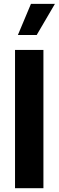

<svg xmlns="http://www.w3.org/2000/svg" viewBox="-20 -997 311 1017"><path d="M59.6 0V-732.4H210V0ZM174.3 -811.5H74.7L144 -976.6H271Z"/></svg>

Font: Kumbh Sans
Style: Bold
Weight: 700
Version: Version 1.005